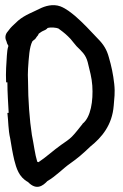

<svg xmlns="http://www.w3.org/2000/svg" viewBox="-20 -626 481 753"><path d="M9 -303C9 -263 12 -222 14 -184C14 -184 14 -183 9 -183C13 -151 12 -117 20 -83C24 -57 30 -23 36 2C44 32 53 68 90 88C123 122 148 103 166 84C198 66 228 34 254 16C284 -5 305 -23 334 -51C379 -87 420 -135 426 -212C428 -240 432 -261 428 -297C424 -334 417 -367 407 -401C399 -431 386 -452 364 -474C335 -505 305 -537 275 -563C259 -576 240 -592 217 -601C187 -612 156 -602 136 -592C111 -579 78 -568 51 -545L35 -530C30 -525 25 -521 21 -516L10 -502C0 -491 -1 -476 5 -465C7 -457 8 -454 13 -446C9 -434 8 -423 7 -409C5 -377 2 -343 4 -303ZM90 -304V-305C89 -324 89 -341 90 -357C93 -400 95 -441 107 -464C107 -465 111 -467 118 -473L125 -483C128 -486 130 -488 132 -494L142 -501C149 -506 158 -507 165 -514L166 -516C179 -520 200 -518 210 -514L211 -512H212C230 -499 242 -489 257 -473C264 -465 271 -455 280 -445C302 -423 316 -412 324 -382C332 -349 340 -321 342 -290C346 -230 336 -166 304 -141L303 -139C289 -122 276 -104 262 -90C250 -78 237 -70 220 -58C190 -37 159 -8 131 10C129 10 128 9 126 8C117 -21 113 -58 105 -97C96 -154 90 -237 90 -304Z"/></svg>

Font: Stray Cat
Style: BlkCn
Weight: 900
Version: Version 1.0